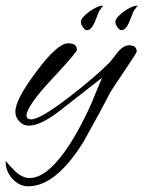

<svg xmlns="http://www.w3.org/2000/svg" viewBox="-76 -449 504 674"><path d="M404 -268C404 -283 395 -290 377 -290C365 -290 352 -283 339 -268C329 -255 319 -242 308 -229C277 -198 232 -159 173 -113C102 -58 55 -30 34 -30C23 -30 17 -34 17 -43C17 -64 46 -107 105 -170C164 -233 194 -268 194 -274C194 -289 184 -297 163 -297C138 -297 101 -264 52 -198C3 -133 -22 -86 -22 -57C-22 -45 -18 -34 -10 -25C-1 -14 11 -8 26 -8C53 -8 90 -26 135 -61L282 -176L244 -84C213 -15 181 42 150 85C106 146 65 176 27 176C11 176 -6 168 -24 151C-37 138 -48 126 -56 116C-57 139 -49 160 -33 178C-17 196 2 205 23 205C88 205 152 153 217 49C260 -28 292 -87 312 -126C315 -132 332 -157 362 -202C390 -243 404 -265 404 -268ZM283 -429C272 -429 257 -422 237 -408C218 -394 208 -382 208 -372C208 -361 220 -343 229 -343C239 -343 248 -352 256 -370L272 -410C280 -421 285 -428 286 -428C285 -428 284 -429 283 -429ZM404 -429C393 -429 378 -422 358 -408C339 -394 329 -382 329 -372C329 -361 341 -343 350 -343C360 -343 369 -352 377 -370L393 -410C401 -421 406 -428 407 -428C406 -428 405 -429 404 -429ZM287 -427V-428H286C287 -428 287 -427 287 -427ZM407 -428 408 -427V-428Z"/></svg>

Font: AlexBrush
Style: Regular
Weight: 400
Designer: Robert E. Leuschke
Foundry: Robert E. Leuschke
Version: Version 1.001